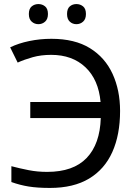

<svg xmlns="http://www.w3.org/2000/svg" viewBox="-20 -915 673 945"><path d="M232 -645Q182 -645 141 -633.5Q100 -622 67 -607L30 -682Q71 -702 124 -713Q177 -724 233 -724Q348 -724 422.5 -678Q497 -632 534 -551.5Q571 -471 571 -369Q571 -252 533 -167Q495 -82 418.5 -36Q342 10 226 10Q164 10 121 3Q78 -4 36 -19V-97Q78 -86 121 -77.5Q164 -69 212 -69Q341 -69 406.5 -137.5Q472 -206 476 -334H129V-413H475Q465 -523 400.5 -584Q336 -645 232 -645ZM122 -846Q122 -872 136 -883.5Q150 -895 169 -895Q188 -895 202 -883.5Q216 -872 216 -846Q216 -821 202 -808.5Q188 -796 169 -796Q150 -796 136 -808.5Q122 -821 122 -846ZM310 -846Q310 -872 323.5 -883.5Q337 -895 356 -895Q375 -895 389 -883.5Q403 -872 403 -846Q403 -821 389 -808.5Q375 -796 356 -796Q337 -796 323.5 -808.5Q310 -821 310 -846Z"/></svg>

Font: TSCustom
Style: Regular
Weight: 400
Designer: Monotype Design Team
Foundry: Monotype Imaging Inc.
Version: Version 2.004; ttfautohint (v1.8.3) -l 8 -r 50 -G 200 -x 14 